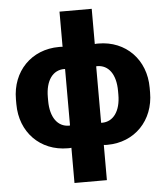

<svg xmlns="http://www.w3.org/2000/svg" viewBox="-60 -773 889 1027"><g transform="rotate(-5 384.0 -260.0)"><path d="M298 -720V-531C294 -532 286 -532 279 -532C130 -532 25 -423 25 -273V-247C25 -97 130 12 279 12C288 12 293 12 298 11V200H472V11C476 12 484 12 491 12C638 12 743 -97 743 -247V-273C743 -423 638 -532 490 -532C483 -532 477 -532 471 -531V-720ZM196 -270C196 -359 235 -412 296 -412C297 -412 299 -412 301 -411V-109C299 -108 297 -108 296 -108C235 -108 196 -161 196 -250ZM573 -270V-250C573 -161 533 -108 473 -108C471 -108 469 -108 468 -109V-411C470 -412 471 -412 473 -412C534 -412 573 -360 573 -270Z"/></g></svg>

Font: Fixel Text ExtraBold
Style: Regular
Weight: 800
Width: 4
Designer: AlfaBravo + MacPaw
Foundry: Kyrylo Tkachov, Marchela Mozhyna, Serhii Makarenko, Maria Weinstein, Zakhar Kryvoshyya
Version: Version 1.211